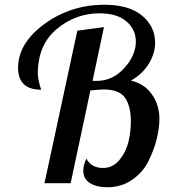

<svg xmlns="http://www.w3.org/2000/svg" viewBox="-20 -770 719 807"><path d="M56 -485Q56 -588 166.5 -669Q277 -750 419 -750Q523 -750 577.5 -704Q632 -658 632 -591Q632 -545 605 -501.5Q578 -458 530 -431Q586 -419 618 -374Q650 -329 650 -271Q650 -231 638.5 -185Q627 -139 603.5 -92Q580 -45 535 -14Q490 17 431 17Q385 17 357.5 -1Q330 -19 330 -52Q330 -77 343 -103Q364 -64 413 -64Q454 -64 481.5 -97Q509 -130 519.5 -172Q530 -214 530 -259Q530 -324 505.5 -359Q481 -394 416 -394Q404 -394 360 -390L277 0H167L305 -641L417 -656L369 -430H387Q453 -430 502 -483.5Q551 -537 551 -596Q551 -646 511.5 -680Q472 -714 399 -714Q297 -714 218 -647.5Q139 -581 139 -461Q139 -435 153 -393Q56 -393 56 -485Z"/></svg>

Font: Lobster Two
Style: Italic
Weight: 400
Designer: Pablo Impallari
Foundry: Pablo Impallari. www.impallari.com
Version: Version 1.006